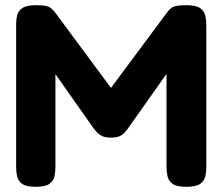

<svg xmlns="http://www.w3.org/2000/svg" viewBox="-20 -709 854 738"><path d="M117 9Q81 9 65.5 -2Q50 -13 46 -30.5Q42 -48 42 -68V-615Q42 -634 46 -650.5Q50 -667 66 -678Q82 -689 119 -689Q144 -689 157 -686Q170 -683 176 -677.5Q182 -672 189 -665L414 -361H399L625 -665Q633 -675 641 -680Q649 -685 661.5 -687Q674 -689 697 -689Q733 -689 749 -678Q765 -667 769 -649.5Q773 -632 773 -613V-66Q773 -47 769 -30Q765 -13 749 -2Q733 9 696 9Q660 9 644 -2Q628 -13 624 -31Q620 -49 620 -68V-425L471 -214Q467 -209 460 -200.5Q453 -192 440.5 -186Q428 -180 407 -180Q385 -180 372.5 -186Q360 -192 353 -200Q346 -208 341 -214L193 -424V-66Q193 -47 189 -30Q185 -13 169.5 -2Q154 9 117 9Z"/></svg>

Font: Fredoka Light SemiBold
Style: Regular
Weight: 600
Version: Version 2.001